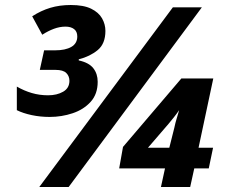

<svg xmlns="http://www.w3.org/2000/svg" viewBox="-20 -743 903 763"><path d="M177.2 -278.3Q140.1 -278.3 105.7 -285.6Q71.3 -293 46.9 -305.2V-398.9Q75.7 -382.3 106.4 -373.3Q137.2 -364.3 170.9 -364.3Q206.5 -364.3 231.2 -378.7Q255.9 -393.1 255.9 -421.9Q255.9 -440.4 243.4 -452.9Q231 -465.3 200.2 -465.3H138.2L155.3 -543H199.2Q239.7 -543 263.4 -556.6Q287.1 -570.3 287.1 -598.1Q287.1 -617.7 274.4 -627.4Q261.7 -637.2 240.2 -637.2Q217.8 -637.2 194.6 -628.7Q171.4 -620.1 147.9 -605L107.9 -678.2Q142.6 -700.7 179.7 -711.9Q216.8 -723.1 261.2 -723.1Q312 -723.1 342 -708.5Q372.1 -693.8 385.5 -670.2Q398.9 -646.5 398.9 -620.1Q398.9 -569.3 368.2 -543.9Q337.4 -518.6 293 -507.3V-502.9Q333.5 -494.1 350.8 -471.9Q368.2 -449.7 368.2 -418Q368.2 -369.1 340.3 -338.4Q312.5 -307.6 268.8 -293Q225.1 -278.3 177.2 -278.3ZM136.2 0 667 -713.9H782.2L252.9 0ZM619.6 0 635.7 -73.7H453.6L468.8 -159.2L700.7 -431.2H827.6L769 -155.8H826.7L809.6 -73.7H752L735.8 0ZM567.9 -155.8H652.8L672.9 -235.8Q677.2 -256.3 681.2 -268.8Q685.1 -281.2 691.9 -305.2Q682.6 -291.5 670.4 -276.1Q658.2 -260.7 649.9 -251Z"/></svg>

Font: Open Sans
Style: Bold Italic
Weight: 700
Italic angle: -12°
Designer: Monotype Design Team
Foundry: Monotype Imaging Inc.
Version: Version 3.003; ttfautohint (v1.8.4)